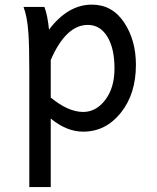

<svg xmlns="http://www.w3.org/2000/svg" viewBox="-20 -542 663 809"><path d="M330.6 -70.3Q384.8 -70.3 423.6 -121.1Q462.4 -171.9 462.4 -253.9Q462.4 -338.4 432.1 -387.7Q401.9 -437 350.1 -437Q257.8 -437 193.8 -289.1V-130.9Q267.6 -70.3 330.6 -70.3ZM193.8 246.1H103.5V-243.7Q103.5 -350.1 99.6 -403.8Q94.7 -473.1 79.1 -512.7H167Q180.2 -480 186.5 -417Q266.1 -522.5 367.2 -522.5Q452.6 -522.5 502.7 -447.8Q552.7 -373 552.7 -269Q552.7 -146 489 -66.7Q425.3 12.7 330.6 12.7Q260.7 12.7 193.8 -42.5Z"/></svg>

Font: Cadman
Style: Regular
Weight: 400
Designer: Paul James MIller
Foundry: High-Logic / Made with FontCreator
Version: Version 2.114;March 28, 2021;FontCreator 13.0.0.2683 64-bit